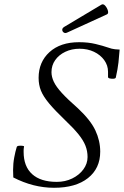

<svg xmlns="http://www.w3.org/2000/svg" viewBox="-20 -877 587 910"><path d="M236 13Q138 13 43 -36L42 -71Q42 -102 47.5 -131Q53 -160 59 -179Q60 -185 69 -186Q78 -187 86 -186Q94 -185 94 -183Q92 -172 92 -164.5Q92 -157 92 -157Q92 -88 132.5 -51.5Q173 -15 249 -15Q289 -15 322 -31Q355 -47 375 -74Q395 -101 395 -133Q395 -161 385 -186.5Q375 -212 352 -240.5Q329 -269 289 -307Q240 -354 212.5 -387Q185 -420 174 -447.5Q163 -475 163 -508Q163 -583 214.5 -630Q266 -677 355 -677Q398 -677 433 -668.5Q468 -660 491 -652Q510 -645 525.5 -643.5Q541 -642 547 -642Q545 -612 541.5 -581Q538 -550 529 -510Q528 -505 519 -504Q510 -503 501 -505Q492 -507 492 -512Q492 -519 492 -525Q492 -531 492 -537Q492 -567 474 -592Q456 -617 425.5 -631.5Q395 -646 357 -646Q320 -646 289.5 -631.5Q259 -617 241.5 -592Q224 -567 224 -535Q224 -513 235 -489.5Q246 -466 273.5 -436Q301 -406 349 -364Q409 -308 432 -259Q455 -210 455 -158Q455 -79 397 -33Q339 13 236 13ZM299 -723Q289 -718 282 -723Q275 -728 275 -736Q275 -744 285 -750L461 -855Q470 -860 479 -849.5Q488 -839 491.5 -826Q495 -813 487 -809Z"/></svg>

Font: Junicode SmExp
Style: Italic
Weight: 400
Width: 6
Italic angle: -11°
Designer: Peter S. Baker
Version: Version 2.205; ttfautohint (v1.8.4)